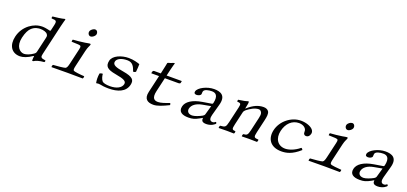

<svg xmlns="http://www.w3.org/2000/svg" viewBox="25 -1694 5709 2695"><g transform="rotate(20 2880.0 -346.5)"><path d="M473.9 -138C469 -117 465.2 -109 445.9 -95C396.6 -59 340.5 -41 310.5 -41C246.5 -41 174.7 -107 206.8 -246C225.3 -326 251.7 -371 275 -394C324 -446 386.7 -449 409.7 -449C451.7 -449 501.7 -436 517.7 -410C529.5 -392 530.9 -385 522.8 -350ZM442.9 -56C448.9 -60 457.5 -63 455.7 -55C449.5 -28 451.7 10 451.7 10C459 13 462.2 12 470.7 10C496.8 -8 542.6 -24.1 618.9 -30C626.3 -36 629.8 -51 625.2 -57C552.3 -66.1 547.7 -81 559 -130L663.6 -583C678.6 -648 691.8 -688 691.8 -688C693.5 -695 690.1 -698 681.1 -698C653.8 -688 547.6 -674 506.9 -671C503.1 -663 501.4 -647 506 -641C577.3 -638.1 588.2 -633.1 571.1 -559L553 -481C551.2 -473 548.7 -471 540.7 -471C536.7 -471 469.9 -489 430.9 -489C352.9 -489 296.4 -465 238.7 -423C176.6 -375 131.3 -309 112.2 -226C80.5 -89 140.5 11 267.5 11C313.5 11 377.5 -11 442.9 -56Z M1064.1 -650C1057.1 -620 1077.2 -590 1104.2 -590C1135.2 -590 1169.4 -621 1174.9 -645C1181.4 -673 1164.8 -705 1134.8 -705C1107.8 -705 1070.5 -678 1064.1 -650ZM1050.9 -134 1105.9 -372C1121.5 -439.8 1139.4 -456.5 1144.8 -480C1146.3 -486.5 1140.6 -493 1133.8 -493C1122.6 -493 1093.4 -486.7 1065.5 -481.9C1018 -473.7 931.3 -465.8 886.9 -463C881.9 -454.5 879.1 -438 881.3 -430C976.3 -428 1011.6 -426.1 1017.8 -415C1024.5 -403 1023 -390 1017 -364L963.9 -134C953.1 -87 944.7 -68 928.2 -57C915.3 -49 796.5 -37 747.1 -35C739.7 -29 733.9 -4 738.5 2C780.8 1 933 0 978 0C1020 0 1160.8 1 1203.5 2C1210.9 -4 1216.7 -29 1212.1 -35C1158.5 -37 1060.3 -49 1051.2 -57C1038.5 -67 1039.9 -86 1050.9 -134Z M1401.2 -144C1392.5 -89 1394.7 -42 1403.2 -1C1415.7 -3 1432.2 -5 1438.2 -5C1446.2 -5 1460 -4.2 1467.5 -2C1484.8 3 1535.2 10 1591.7 10C1725.7 10 1840 -30.5 1866.5 -145C1884 -221 1855.1 -259.9 1703.8 -285C1598.3 -302.5 1534.1 -321 1547 -377C1557 -420 1614.6 -453 1706.6 -453C1785.1 -453 1810.8 -402 1836.2 -330C1852 -329 1866.3 -335 1875 -342C1879.8 -389 1882.6 -427 1882 -459C1850.1 -470.5 1786.1 -490 1715.1 -490C1606.1 -490 1486.8 -441 1468.3 -361C1447.9 -272.5 1487.3 -235.4 1615.2 -213C1752.1 -189 1789.8 -168 1778.7 -120C1766 -65 1698.2 -27 1598.2 -27C1541.2 -27 1497.8 -38 1483.2 -53C1460 -78 1447.6 -128 1447 -156C1433.5 -158 1412.3 -153 1401.2 -144Z M2110.6 -440C2096.6 -440 2089.8 -428 2088 -420L2083.8 -402C2082.7 -397 2083.4 -396 2087.4 -396H2199.4L2140.1 -139C2114.2 -27 2171.7 10 2259.7 10C2318.2 10 2392.8 -21 2484.2 -66C2484.6 -76.3 2482.5 -93 2472.7 -94C2412.9 -71 2351.8 -49 2308.3 -49C2257.3 -49 2210.9 -69 2238.2 -187L2286.4 -396H2490.4C2500.4 -396 2515.3 -400 2517.4 -409L2523.2 -434C2524.1 -438 2521.6 -440 2516.6 -440H2296.6L2317.1 -529C2332.1 -594 2345.4 -634 2345.4 -634C2346.8 -640.4 2344.4 -642.8 2339.7 -642.8C2332.4 -642.8 2308.5 -631.7 2291.3 -625.1C2272.7 -618 2247.2 -616 2244.9 -606C2242.2 -594.4 2235.2 -551 2209.6 -440.1Z M3031.7 -250 2993.8 -116C2989.5 -100.9 2978.2 -92 2966.6 -85C2927.5 -63 2860.1 -35 2823.1 -35C2756.1 -35 2741 -78 2748.9 -112C2761.8 -168 2817.9 -210.8 2906.4 -227ZM2979.7 -55C2976.8 -21 2981.7 10 3050.7 10C3126.7 10 3178.8 -33.6 3181.4 -45C3183.2 -53 3174.8 -64 3168.8 -64C3160.8 -64 3152.6 -46 3125.6 -46C3075.6 -46 3072.8 -91 3086.6 -141L3130.7 -302C3176.9 -459.5 3084.1 -490 2990.1 -490C2885.1 -490 2761.6 -427 2747.7 -367C2741.5 -340 2757.7 -328 2783.7 -328C2814.7 -328 2842.9 -346 2846.1 -360C2848 -368 2848 -377 2847 -381C2846.7 -384 2847.3 -391 2850 -403C2858.1 -438 2921.9 -450 2970.9 -450C3024.9 -450 3073.4 -422 3045.3 -300C3043.4 -292 3035.3 -287 3032 -286L2896.9 -264C2749.1 -239.9 2665.8 -181 2648.7 -107C2629.1 -22 2690.7 10 2782.7 10C2843.7 10 2876.8 1 2944.3 -36L2976.7 -55Z M3501.8 -389C3497.9 -385 3489.6 -375 3492.8 -389C3506.9 -450.1 3509.3 -474.7 3507 -485C3505.9 -489.6 3504.8 -493 3496.8 -493C3466.3 -482 3427.2 -473 3356.1 -464C3352.7 -458 3351 -442 3351.7 -436C3404.5 -431 3414.3 -426 3401 -368L3345.1 -126C3326.2 -44 3315.5 -41.1 3244.1 -35C3236.7 -29 3230.9 -4 3235.5 2C3276.8 1 3316 0 3359 0C3398 0 3420.8 1 3462.5 2C3469.9 -4 3475.7 -29 3471.1 -35C3421.2 -40 3413.2 -44 3432.1 -126L3476.2 -317C3481 -338 3492.8 -350 3502.9 -359C3549.4 -396 3615.1 -438 3676.1 -438C3696.1 -438 3712 -423.9 3720.8 -402C3728.4 -383 3725 -355 3718 -325L3672.1 -126C3653.2 -44 3642.2 -40 3589.1 -35C3582.7 -29 3576.9 -4 3580.5 2C3622.8 1 3646 0 3686 0C3727 0 3763.8 1 3806.5 2C3812.9 -4 3818.7 -29 3815.1 -35C3750 -39.1 3740.2 -44 3759.1 -126L3804.3 -322C3817 -377 3824.6 -427 3805.3 -456C3791.5 -476.7 3765.1 -490 3730.1 -490C3650.1 -490 3578.5 -457 3501.8 -389Z M4443.9 -108C4442.2 -118 4431.5 -132 4420.7 -133C4342.7 -68 4260.2 -44 4209.2 -44C4097.2 -44 4038.4 -136 4066.3 -257C4093.3 -374 4170.7 -449 4272.7 -449C4342.7 -449 4390.4 -409 4385.7 -358C4382.8 -328.1 4400.6 -310 4424.6 -310C4454.6 -310 4476 -329.4 4484.7 -367C4489.7 -388.4 4482.8 -412.1 4464.5 -431C4430.5 -466 4361.5 -490 4288.1 -490C4147.1 -490 4004.2 -382 3969.8 -233C3938.6 -98 4006.7 10 4171.7 10C4242.7 10 4330.4 -6 4443.9 -108Z M4904.1 -650C4897.1 -620 4917.2 -590 4944.2 -590C4975.2 -590 5009.4 -621 5014.9 -645C5021.4 -673 5004.8 -705 4974.8 -705C4947.8 -705 4910.5 -678 4904.1 -650ZM4890.9 -134 4945.9 -372C4961.5 -439.8 4979.4 -456.5 4984.8 -480C4986.3 -486.5 4980.6 -493 4973.8 -493C4962.6 -493 4933.4 -486.7 4905.5 -481.9C4858 -473.7 4771.3 -465.8 4726.9 -463C4721.9 -454.5 4719.1 -438 4721.3 -430C4816.3 -428 4851.6 -426.1 4857.8 -415C4864.5 -403 4863 -390 4857 -364L4803.9 -134C4793.1 -87 4784.7 -68 4768.2 -57C4755.3 -49 4636.5 -37 4587.1 -35C4579.7 -29 4573.9 -4 4578.5 2C4620.8 1 4773 0 4818 0C4860 0 5000.8 1 5043.5 2C5050.9 -4 5056.7 -29 5052.1 -35C4998.5 -37 4900.3 -49 4891.2 -57C4878.5 -67 4879.9 -86 4890.9 -134Z M5591.7 -250 5553.8 -116C5549.5 -100.9 5538.2 -92 5526.6 -85C5487.5 -63 5420.1 -35 5383.1 -35C5316.1 -35 5301 -78 5308.9 -112C5321.8 -168 5377.9 -210.8 5466.4 -227ZM5539.7 -55C5536.8 -21 5541.7 10 5610.7 10C5686.7 10 5738.8 -33.6 5741.4 -45C5743.2 -53 5734.8 -64 5728.8 -64C5720.8 -64 5712.6 -46 5685.6 -46C5635.6 -46 5632.8 -91 5646.6 -141L5690.7 -302C5736.9 -459.5 5644.1 -490 5550.1 -490C5445.1 -490 5321.6 -427 5307.7 -367C5301.5 -340 5317.7 -328 5343.7 -328C5374.7 -328 5402.9 -346 5406.1 -360C5408 -368 5408 -377 5407 -381C5406.7 -384 5407.3 -391 5410 -403C5418.1 -438 5481.9 -450 5530.9 -450C5584.9 -450 5633.4 -422 5605.3 -300C5603.4 -292 5595.3 -287 5592 -286L5456.9 -264C5309.1 -239.9 5225.8 -181 5208.7 -107C5189.1 -22 5250.7 10 5342.7 10C5403.7 10 5436.8 1 5504.3 -36L5536.7 -55Z"/></g></svg>

Font: Linux Libertine Mono O
Style: Mono Oblique
Weight: 400
Italic angle: -13°
Designer: Philipp H. Poll
Foundry: Philipp H. Poll
Version: Version 5.1.7